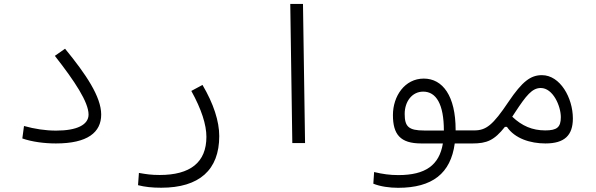

<svg xmlns="http://www.w3.org/2000/svg" viewBox="-20 -713 2970 957"><path d="M258.8 2C416.5 2 484.4 -53.2 484.4 -142.1C484.4 -230.5 408.7 -342.8 304.2 -470.2L253.4 -434.6C353 -307.6 421.4 -203.6 421.4 -142.1C421.4 -90.8 363.3 -62 259.8 -62C206.1 -62 152.8 -70.3 99.6 -85L91.3 -22.9C139.6 -5.9 201.7 2 258.8 2Z M783.7 222.7C973.6 222.7 1072.8 133.8 1072.8 -34.7C1072.8 -108.9 1044.4 -196.3 989.3 -289.6L933.6 -259.8C984.4 -168 1008.8 -91.3 1008.8 -31.2C1008.8 96.2 928.7 159.2 775.9 159.2C733.9 159.2 709 155.3 672.4 148.9L668 210C702.1 218.8 738.3 222.7 783.7 222.7Z M1437 0H1500.5L1490.2 -693.4H1426.8Z M1964.4 223.1C2134.8 223.1 2226.6 151.4 2246.6 2H2336.4C2372.1 2 2386.2 -4.4 2386.2 -31.2C2386.2 -56.2 2377.9 -63 2343.8 -63H2251C2251 -64 2251 -65.4 2251 -66.4C2251 -233.9 2187 -321.3 2092.3 -321.3C1997.1 -321.3 1938.5 -233.4 1938.5 -139.6C1938.5 -43 1975.1 2 2079.6 2H2187.5C2169.4 110.8 2100.1 159.7 1965.8 159.7C1923.3 159.7 1888.2 154.8 1844.7 144.5L1840.8 202.6C1876 216.8 1921.9 223.1 1964.4 223.1ZM2192.4 -62.5C2165.5 -62.5 2140.1 -62.5 2118.7 -62.5C2109.9 -62.5 2101.6 -62.5 2094.2 -62.5C2016.1 -62.5 1997.1 -82.5 1997.1 -145C1997.1 -207.5 2034.2 -256.3 2089.4 -256.3C2154.3 -256.3 2192.4 -193.4 2192.4 -62.5Z M2335 2C2406.2 2 2443.4 -13.2 2496.6 -80.6H2506.8C2545.9 -22.5 2623.5 2 2698.7 2C2793.5 2 2835.4 -38.1 2835.4 -122.6C2835.4 -225.1 2772 -338.4 2681.2 -338.4C2625 -338.4 2583.5 -307.6 2514.6 -205.6C2436.5 -88.9 2402.8 -63 2343.8 -63C2320.8 -63 2312 -54.7 2312 -33.2C2312 -7.3 2317.4 2 2335 2ZM2533.2 -131.3C2538.1 -138.7 2543 -146.5 2548.3 -154.3C2602.1 -235.8 2631.8 -274.4 2675.3 -274.4C2736.3 -274.4 2775.4 -184.6 2775.4 -128.9C2775.4 -78.6 2755.9 -63 2697.8 -63C2633.3 -63 2581.5 -85.4 2533.2 -131.3Z"/></svg>

Font: Cascadia Mono Light
Style: Regular
Weight: 300
Monospace: yes
Designer: Aaron Bell
Foundry: Saja Typeworks
Version: Version 2404.023